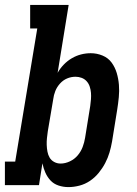

<svg xmlns="http://www.w3.org/2000/svg" viewBox="-39 -755 559 783"><path d="M240 8Q219 8 199.5 1.5Q180 -5 167 -19Q154 -33 146 -51Q138 -69 134 -89L120 0H-19V-96H23L113 -639H84V-735H241L196 -458Q206 -476 221 -491.5Q236 -507 254 -517.5Q272 -528 291.5 -533Q311 -538 331 -538Q356 -538 379 -528.5Q402 -519 416 -500Q430 -481 437 -457.5Q444 -434 446 -409Q448 -384 445.5 -358.5Q443 -333 439 -308L418 -178Q414 -155 407.5 -133Q401 -111 390 -90Q379 -69 363.5 -50Q348 -31 328 -17.5Q308 -4 285 2Q262 8 240 8ZM208 -88Q227 -88 246 -97Q265 -106 278 -121.5Q291 -137 298 -155.5Q305 -174 308 -193L329 -323Q331 -337 332 -350.5Q333 -364 332 -376.5Q331 -389 327 -401.5Q323 -414 314.5 -423.5Q306 -433 294 -437.5Q282 -442 269 -442Q251 -442 234.5 -435Q218 -428 205.5 -414Q193 -400 186.5 -383.5Q180 -367 178 -350L156 -220Q154 -206 152.5 -192Q151 -178 151.5 -164Q152 -150 154.5 -136.5Q157 -123 163.5 -112Q170 -101 182 -94.5Q194 -88 208 -88Z"/></svg>

Font: Iosevka Slab Oblique
Style: Bold
Weight: 700
Italic angle: -9°
Monospace: yes
Designer: Belleve Invis
Foundry: Belleve Invis
Version: Version 11.1.1; ttfautohint (v1.8.3)